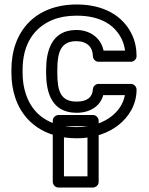

<svg xmlns="http://www.w3.org/2000/svg" viewBox="-20 -583 665 858"><path d="M186.1 -257C186.1 -172.6 209.2 -79 322.2 -79C380.4 -79 427.5 -106.7 441.3 -158H538.1C530.6 -117.1 507.5 -86.6 479.3 -64C444.7 -36.4 390.7 -15 324.4 -15C196.3 -15 125.2 -75.2 96.2 -160.6C86.1 -190.1 81 -222.1 81 -257V-271C81 -385.2 131.5 -459.9 215.6 -494.4C245.3 -506.5 281.1 -513 323.3 -513C430.3 -513 494.7 -470.2 524.5 -406.8C531.7 -391.6 536.5 -374.4 538.8 -357H442.7C431.5 -413.1 382.7 -449 321.1 -449C209.7 -449 186.1 -353.8 186.1 -271ZM31 -271V-257C31 -217.2 36.9 -179.6 48.8 -144.4C84.7 -38.9 178 35 324.4 35C401.4 35 466.2 10.4 510.5 -25C552.6 -58.6 590.3 -112.2 590.3 -183C590.3 -193.7 580.4 -208 565.3 -208H420.1C408.4 -208 396 -198.2 395.1 -184.5C393 -149.7 371.5 -129 322.2 -129C251.5 -129 236.1 -174.9 236.1 -257V-271C236.1 -351.6 252.7 -399 321.1 -399C369.1 -399 395.1 -371.8 395.1 -332C395.1 -321.3 405 -307 420.1 -307H565.3C576 -307 590.3 -316.9 590.3 -332C590.3 -366.6 583.6 -398.9 569.8 -428.2C530.5 -511.5 444.5 -563 323.3 -563C138.7 -563 31 -444.5 31 -271ZM370.9 205H265.8V-19H370.9ZM395.9 255C406.6 255 420.9 245.1 420.9 230V-44C420.9 -54.7 411 -69 395.9 -69H240.8C230.1 -69 215.8 -59.1 215.8 -44V230C215.8 240.7 225.7 255 240.8 255Z"/></svg>

Font: Asimov
Style: WidOu
Weight: 500
Designer: Google
Version: Version 2.000980; 2014